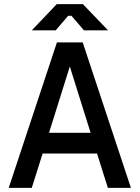

<svg xmlns="http://www.w3.org/2000/svg" viewBox="-20 -904 672 924"><path d="M22 0H133L185 -165H447L499 0H610L378 -700H254ZM133 -758H248L308 -828H324L384 -758H500L379 -884H253ZM216 -265 316 -584 416 -265Z"/></svg>

Font: Meta Space Medium
Style: Regular
Weight: 500
Designer: Meta Pool / Florian Karsten
Foundry: Meta Pool / Florian Karsten
Version: Version 2.000;Glyphs 3.1.1 (3137)